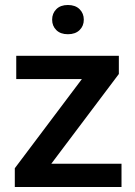

<svg xmlns="http://www.w3.org/2000/svg" viewBox="-20 -753 543 773"><path d="M469.2 -93.8V0H39.6V-75.7L309.6 -434.6H45.4V-528.3H458.5V-455.1L186.5 -93.8ZM189.9 -673.8Q189.9 -699.2 206.8 -716.1Q223.6 -732.9 253.4 -732.9Q283.2 -732.9 300.3 -716.1Q317.4 -699.2 317.4 -673.8Q317.4 -648.4 300.3 -631.8Q283.2 -615.2 253.4 -615.2Q223.6 -615.2 206.8 -631.8Q189.9 -648.4 189.9 -673.8Z"/></svg>

Font: Vazirmatn UI FD Medium
Style: Regular
Weight: 500
Designer: Saber Rastikerdar
Foundry: Saber Rastikerdar
Version: Version 33.003